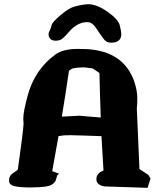

<svg xmlns="http://www.w3.org/2000/svg" viewBox="-20 -904 772 923"><path d="M399.5 -797.7Q351.2 -797.3 311 -750.2Q282 -716.3 270.3 -712.3Q258.6 -708.3 248.8 -708.2Q219 -708 214 -733.3Q213.5 -735.8 213.4 -741.1Q213.4 -746.5 219.4 -758Q225.4 -769.5 228.2 -783.5Q231.1 -797.4 271.6 -831.7Q312.1 -865.9 338 -872.4Q380.8 -883.5 404.8 -883.7Q444.8 -884 496.8 -847.5Q548.9 -811 555.9 -781.7Q563 -752.5 563 -741.7Q563 -741.3 563 -740.8Q563.3 -699.3 515 -698.9Q514.5 -698.9 514 -698.9Q493 -698.8 481.2 -713.3Q462.5 -737.1 443 -767.5Q423.5 -797.9 399.5 -797.7ZM443.4 -42.5Q443.4 -71.8 477.5 -84Q472.2 -167 467.8 -249.5Q433.6 -250.5 388.2 -252.2Q342.8 -253.9 324.2 -253.9H312.5Q289.1 -253.9 279.3 -252.4Q265.6 -250 261.2 -249.5Q246.6 -165.5 231 -80.6H231.9L263.7 -69.3L252.9 -58.1L253.9 -56.6L247.1 -34.7Q233.9 -12.2 202.4 -7.6Q170.9 -2.9 125 -2.9Q79.1 -2.9 51.3 -8.5Q23.4 -14.2 23.4 -36.9Q23.4 -59.6 43.5 -72.3Q63.5 -85 65.9 -89.8Q91.3 -270.5 93.3 -309.1L91.8 -333Q91.8 -365.7 112.8 -443.8Q147 -570.3 247.1 -642.6Q284.2 -668.9 353.5 -668.9Q370.1 -668.9 396.5 -668Q574.2 -658.2 625.5 -512.2Q640.1 -467.8 640.1 -431.9Q640.1 -396 637.7 -383.3L650.4 -91.3L692.9 -63.5L703.6 -45.9L689.5 -1L482.4 -7.8Q443.4 -14.6 443.4 -42.5ZM425.3 -575.2 385.3 -580.1Q332 -579.1 323 -572Q314 -564.9 311.5 -563.5Q295.4 -452.6 277.3 -343.3L362.3 -347.7Q415 -342.8 464.4 -338.9Q460.4 -445.8 458 -553.2Z"/></svg>

Font: Drukaatie burti
Style: Heavy
Weight: 800
Version: Version 0.14